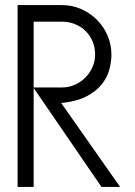

<svg xmlns="http://www.w3.org/2000/svg" viewBox="-20 -735 529 753"><path d="M378 -2 112 -390V-2H49V-715H223Q264 -715 299.5 -699Q335 -683 361 -656.5Q387 -630 402 -595Q417 -560 417 -521Q417 -492 408.5 -461Q400 -430 378 -403Q356 -376 318 -356.5Q280 -337 220 -331L451 -2ZM223 -392Q250 -392 273.5 -402.5Q297 -413 314.5 -430.5Q332 -448 342.5 -471.5Q353 -495 353 -521Q353 -548 343.5 -571.5Q334 -595 316.5 -612.5Q299 -630 275 -640Q251 -650 223 -650H112V-392Z"/></svg>

Font: Fundamental  Brigade Scvhlank
Style: Regular
Weight: 100
Designer: Peter Wiegel, original typeface by Arno Drescher 1935
Foundry: Peter Wiegel
Version: Version 0.000 2012 initial release